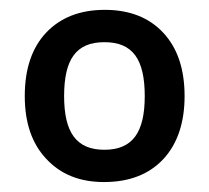

<svg xmlns="http://www.w3.org/2000/svg" viewBox="-20 -742 421 386"><path d="M351.1 -548.8C351.1 -603 336.9 -645.5 308.1 -676.3C279.3 -707 240.2 -722.2 190.9 -722.2C141.1 -722.2 102.1 -707 73.2 -676.8C44.4 -646.5 29.8 -604 29.8 -548.8C29.8 -495.6 43.9 -453.6 72.8 -422.9C101.6 -391.6 140.1 -376 189 -376C240.2 -376 279.8 -391.6 308.6 -422.4C336.9 -453.1 351.1 -495.6 351.1 -548.8ZM108.9 -548.8C108.9 -622.6 132.8 -657.2 189.9 -657.2C247.1 -657.2 271 -622.6 271 -548.8C271 -476.6 247.1 -440.9 189.9 -440.9C132.8 -440.9 108.9 -476.6 108.9 -548.8Z"/></svg>

Font: Samim Medium
Style: Regular
Weight: 500
Foundry: DejaVu fonts team - Redesigned by Saber Rastikerdar
Version: Version 4.0.5